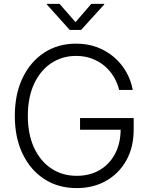

<svg xmlns="http://www.w3.org/2000/svg" viewBox="-20 -963 773 993"><path d="M377 9.8Q281.2 9.8 209.5 -36.6Q137.7 -83 97.2 -167Q56.6 -251 56.6 -363.3Q56.6 -476.6 97.2 -560.5Q137.7 -644.5 209 -690.9Q280.3 -737.3 373.5 -737.3Q433.1 -737.3 482.9 -718.5Q532.7 -699.7 570.8 -666.5Q608.9 -633.3 633.3 -590.1Q657.7 -546.9 666.5 -498H596.2Q587.4 -534.2 568.4 -565.9Q549.3 -597.7 520.8 -621.8Q492.2 -646 455.3 -659.9Q418.5 -673.8 373.5 -673.8Q301.3 -673.8 244.9 -636.2Q188.5 -598.6 156.2 -529.1Q124 -459.5 124 -363.3Q124 -268.6 156.2 -199Q188.5 -129.4 245.4 -91.6Q302.2 -53.7 377 -53.7Q444.3 -53.7 495.4 -83.5Q546.4 -113.3 575.2 -167.7Q604 -222.2 604 -296.4L626 -292H394V-352.5H671.4V-293Q671.4 -201.7 633.5 -133.8Q595.7 -65.9 529.3 -28.1Q462.9 9.8 377 9.8ZM288.1 -942.9 370.6 -848.6 452.1 -942.9H519V-939.9L399.4 -808.1H340.8L222.2 -939.9V-942.9Z"/></svg>

Font: Inter 20pt Light
Style: Regular
Weight: 300
Version: Version 4.001;git-66647c0bb